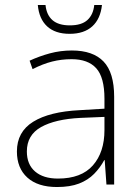

<svg xmlns="http://www.w3.org/2000/svg" viewBox="-20 -742 561 772"><path d="M209 10Q132 10 90 -28Q48 -66 48 -133Q48 -212 113.5 -252.5Q179 -293 300 -299L400 -305V-345Q400 -431 367 -467.5Q334 -504 268 -504Q227 -504 189.5 -494.5Q152 -485 111 -464L99 -498Q138 -516 180.5 -527.5Q223 -539 269 -539Q354 -539 396.5 -494.5Q439 -450 439 -353V0H408L401 -98H399Q383 -68 358.5 -43Q334 -18 298 -4Q262 10 209 10ZM213 -24Q307 -24 353.5 -77Q400 -130 400 -219V-272L304 -268Q202 -263 145 -231Q88 -199 88 -133Q88 -81 121 -52.5Q154 -24 213 -24ZM390 -722Q384 -666 351 -636Q318 -606 260 -606Q202 -606 169.5 -636Q137 -666 132 -722H163Q167 -682 191 -661Q215 -640 261 -640Q308 -640 331.5 -661.5Q355 -683 359 -722Z"/></svg>

Font: Noto Sans Symbols ExtraLight
Style: Regular
Weight: 250
Version: Version 2.002